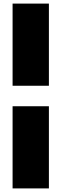

<svg xmlns="http://www.w3.org/2000/svg" viewBox="-20 -833 342 1068"><path d="M50 215V-242H252V215ZM50 -356V-813H252V-356Z"/></svg>

Font: Repo
Style: ExtraBlack
Weight: 1000
Designer: Stefan Peev
Foundry: Context Ltd
Version: Version 001.000